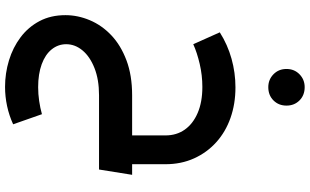

<svg xmlns="http://www.w3.org/2000/svg" viewBox="-253 -601 1226 760"><g transform="rotate(90 360.0 -221.0)"><path d="M516 -24V-263Q516 -307 493 -339.5Q470 -372 427 -390.5Q384 -409 324 -409Q278 -409 233 -398.5Q188 -388 155 -373L108 -478Q157 -509 212.5 -524.5Q268 -540 326 -540Q391 -540 446.5 -520.5Q502 -501 543 -464Q584 -427 607 -376Q630 -325 630 -263V-24ZM324 372Q270 372 219 356.5Q168 341 127.5 310.5Q87 280 63.5 235.5Q40 191 40 133Q40 84 60 36.5Q80 -11 119.5 -48.5Q159 -86 218.5 -108.5Q278 -131 357 -131V0Q295 0 249.5 18Q204 36 179.5 65.5Q155 95 155 130Q155 162 175.5 187.5Q196 213 234.5 227Q273 241 325 241Q352 241 379.5 237Q407 233 432 226L472 340Q437 356 399.5 364Q362 372 324 372ZM357 0V-131H672L651 0ZM325 -670Q295 -670 274 -690.5Q253 -711 253 -742Q253 -773 274 -793.5Q295 -814 325 -814Q357 -814 377.5 -793.5Q398 -773 398 -742Q398 -711 377.5 -690.5Q357 -670 325 -670Z"/></g></svg>

Font: Alexandria Medium
Style: Regular
Weight: 500
Designer: Mohamed Gaber
Foundry: Kief Type Foundry
Version: Version 5.100